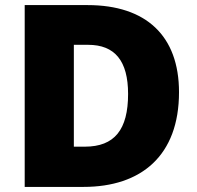

<svg xmlns="http://www.w3.org/2000/svg" viewBox="-20 -734 774 754"><path d="M683 -372C683 -593 554 -714 324 -714H77V0H308C535 0 683 -123 683 -372ZM483 -365C483 -225 430 -158 313 -158H270V-558H326C431 -558 483 -495 483 -365Z"/></svg>

Font: Noto Sans Malayalam Black
Style: Regular
Weight: 900
Designer: Jelle Bosma - Monotype Design Team
Foundry: Monotype Imaging Inc.
Version: Version 2.104